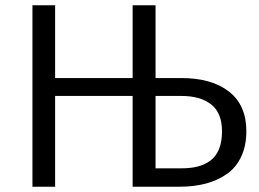

<svg xmlns="http://www.w3.org/2000/svg" viewBox="-20 -708 981 728"><path d="M667 -412.1Q782.7 -412.1 848.4 -360.6Q914.1 -309.1 914.1 -210.9Q914.1 -156.2 895 -115Q876 -73.7 841.3 -49.1Q806.6 -24.4 761.5 -12.2Q716.3 0 661.1 0H482.9V-344.2H189V0H103V-688H189V-412.1H482.9V-688H569.8V-412.1ZM668.9 -69.8Q702.6 -69.8 729 -76.4Q755.4 -83 776.9 -98.4Q798.3 -113.8 810.1 -141.8Q821.8 -169.9 821.8 -210Q821.8 -279.3 781 -311.8Q740.2 -344.2 668 -344.2H569.8V-69.8Z"/></svg>

Font: Fira Sans Book
Style: Regular
Weight: 350
Designer: Carrois Corporate & Edenspiekermann AG
Foundry: Carrois Corporate GbR & Edenspiekermann AG
Version: Version 4.203;PS 004.203;hotconv 1.0.88;makeotf.lib2.5.64775